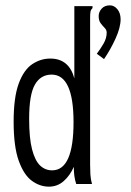

<svg xmlns="http://www.w3.org/2000/svg" viewBox="-20 -688 490 718"><path d="M391 -668Q407 -668 419 -653.5Q431 -639 431 -616Q431 -585 412 -543.5Q393 -502 369 -467L342 -487Q355 -504 367 -524.5Q379 -545 379 -566Q379 -576 371.5 -583.5Q364 -591 356.5 -601Q349 -611 349 -628Q349 -643 360 -655.5Q371 -668 391 -668ZM163 10Q129 10 99 -12Q69 -34 50 -87Q31 -140 31 -233Q31 -324 50 -375.5Q69 -427 100.5 -448Q132 -469 168 -469Q238 -469 258 -395V-665H326V-658Q320 -652 318.5 -645Q317 -638 317 -621V-71Q317 -53 318 -35.5Q319 -18 324 0H265Q260 -15 258 -30.5Q256 -46 256 -64Q242 -32 218.5 -11Q195 10 163 10ZM175 -51Q255 -51 255 -231Q255 -409 173 -409Q132 -409 110.5 -371.5Q89 -334 89 -244Q89 -171 100 -129Q111 -87 130 -69Q149 -51 175 -51Z"/></svg>

Font: Inconsolata SemiCondensed
Style: Regular
Weight: 400
Width: 4
Monospace: yes
Designer: Raph Levien, Cyreal, Brenton Simpson
Foundry: Raph Levien, Cyreal, Google
Version: Version 3.000; ttfautohint (v1.8.2.53-6de2)